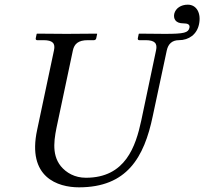

<svg xmlns="http://www.w3.org/2000/svg" viewBox="-20 -790 875 822"><path d="M746 -618C789 -618 823 -643 832 -686C842 -733 822 -770 784 -770C755 -770 732 -755 726 -731C722 -711 730 -690 765 -690C784 -690 794 -685 791 -671C786 -650 769 -645 686 -645C647 -645 576 -646 576 -646L574 -645L570 -626C569 -621 572 -618 576 -618H603C642 -618 655 -605 648 -574L585 -275C561 -163 517 -29 348 -29C300 -29 264 -50 240 -79C198 -132 213 -202 227 -267L292 -574C298 -602 315 -618 356 -618H382C387 -618 391 -621 392 -626L396 -645L394 -646C394 -646 301 -645 265 -645C226 -645 139 -646 139 -646L137 -645L133 -626C132 -621 135 -618 139 -618H166C205 -618 218 -605 211 -574L139 -234C95 -30 228 12 318 12C523 12 597 -115 634 -293L694 -574C700 -602 717 -618 746 -618Z"/></svg>

Font: Libertinus Sans
Style: Italic
Weight: 400
Italic angle: -12°
Designer: Philipp H. Poll, Khaled Hosny
Foundry: Caleb Maclennan
Version: Version 7.050;RELEASE